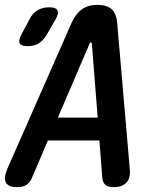

<svg xmlns="http://www.w3.org/2000/svg" viewBox="-51 -760 671 790"><path d="M370 -27 358 -182H146L80 -27Q71 -8 57 1Q43 10 19 10Q-16 10 -26.5 -8.5Q-37 -27 -21 -65L244 -667Q261 -704 286.5 -722Q312 -740 350 -740Q389 -740 408.5 -722Q428 -704 431 -667L483 -65Q487 -27 469 -8.5Q451 10 417 10Q393 10 382.5 0.5Q372 -9 370 -27ZM351 -276 327 -579Q326 -586 322.5 -586Q319 -586 317 -579L187 -276ZM141 -617Q127 -593 108 -581.5Q89 -570 63 -570Q36 -570 30 -582Q24 -594 37 -618L69 -678Q82 -705 103 -717.5Q124 -730 151 -730Q179 -730 185.5 -717.5Q192 -705 177 -679Z"/></svg>

Font: Maple Mono SemiBold
Style: Italic
Weight: 600
Italic angle: -10°
Monospace: yes
Designer: subframe7536
Version: Version 7.000